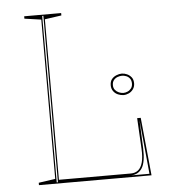

<svg xmlns="http://www.w3.org/2000/svg" viewBox="-51 -755 715 802"><g transform="rotate(-5 306.0 -354.0)"><path d="M80 0V-10L150 -20V-688L80 -698V-708H235V-698L165 -688V-15H467Q485 -15 497.5 -25Q510 -35 516 -57Q522 -79 520 -115L513 -243H528L552 0ZM155 -5H160V-703H155ZM544 -7 522 -236 527 -115Q529 -58 513.5 -33Q498 -8 467 -7ZM465 -434Q476 -434 487 -429Q498 -424 505.5 -414.5Q513 -405 513 -389Q513 -375 505.5 -364.5Q498 -354 487 -349Q476 -344 465 -344Q454 -344 442 -349Q430 -354 422.5 -364.5Q415 -375 415 -389Q415 -405 422.5 -414.5Q430 -424 442 -429Q454 -434 465 -434ZM465 -353Q474 -353 483 -357Q492 -361 498 -369Q504 -377 504 -389Q504 -402 498 -410Q492 -418 483 -421.5Q474 -425 465 -425Q456 -425 446.5 -421.5Q437 -418 430.5 -410Q424 -402 424 -389Q424 -377 430.5 -369Q437 -361 446.5 -357Q456 -353 465 -353Z"/></g></svg>

Font: Kalnia Glaze Thin
Style: Regular
Weight: 100
Designer: Frida Medrano
Foundry: Frida Medrano
Version: Version 1.110